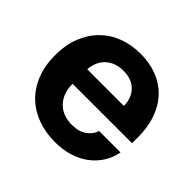

<svg xmlns="http://www.w3.org/2000/svg" viewBox="-132 -656 811 811"><g transform="rotate(45 273.5 -250.0)"><path d="M287 10Q231 10 183.5 -7.5Q136 -25 101.5 -58.5Q67 -92 48 -140.5Q29 -189 29 -250Q29 -312 48 -360Q67 -408 100.5 -441.5Q134 -475 180 -492.5Q226 -510 281 -510Q334 -510 378.5 -493Q423 -476 455 -443Q487 -410 504.5 -361.5Q522 -313 522 -250V-217H167V-213Q167 -160 199 -126Q231 -92 287 -92Q329 -92 354 -110.5Q379 -129 387 -155H515Q508 -118 489 -88Q470 -58 441 -36Q412 -14 373 -2Q334 10 287 10ZM386 -304Q386 -350 358 -379Q330 -408 280 -408Q232 -408 201.5 -380.5Q171 -353 167 -304Z"/></g></svg>

Font: CyStack Display
Style: Bold
Weight: 700
Designer: Weizhong Zhang
Foundry: 本地遙控
Version: Version 1.000;Glyphs 3.1.2 (3151)